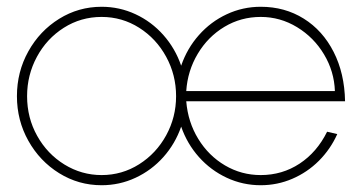

<svg xmlns="http://www.w3.org/2000/svg" viewBox="-20 -534 1069 567"><path d="M280 13Q212 13 154.8 -22.5Q97.5 -58 63.8 -118.2Q30 -178.5 30 -250Q30 -322 63.8 -382.5Q97.5 -443 154.8 -478.5Q212 -514 280 -514Q333 -514 380.2 -492Q427.5 -470 462.5 -430.5Q497.5 -391 515 -340Q532.5 -391 567.5 -430.5Q602.5 -470 649.8 -492Q697 -514 750 -514Q821 -514 877 -479Q933 -444 965.2 -380.8Q997.5 -317.5 999 -235H530Q535 -173.5 565.5 -123.8Q596 -74 644.5 -45.5Q693 -17 750 -17Q813.5 -17 864.8 -50.8Q916 -84.5 946 -145L976 -138Q956 -93.5 921.8 -59.2Q887.5 -25 843.2 -6Q799 13 750 13Q697 13 649.8 -9Q602.5 -31 567.5 -70.2Q532.5 -109.5 515 -160Q497.5 -109.5 462.5 -70.2Q427.5 -31 380.2 -9Q333 13 280 13ZM280 -17Q340.5 -17 391 -49Q441.5 -81 470.8 -134.5Q500 -188 500 -250Q500 -312.5 470.8 -366.2Q441.5 -420 391 -452Q340.5 -484 280 -484Q219 -484 168.5 -452Q118 -420 89 -366.2Q60 -312.5 60 -250Q60 -186 89.8 -132.8Q119.5 -79.5 170.2 -48.2Q221 -17 280 -17ZM969 -265Q967 -323 937 -373.2Q907 -423.5 857.2 -453.8Q807.5 -484 750 -484Q691.5 -484 642.8 -454.8Q594 -425.5 564 -375.2Q534 -325 530 -265Z"/></svg>

Font: Urbanist
Style: Regular
Weight: 400
Designer: Corey Hu
Foundry: Corey Hu
Version: Version 1.2; befe77262ef67d88f1d94aa3d2e49ef1327b4483